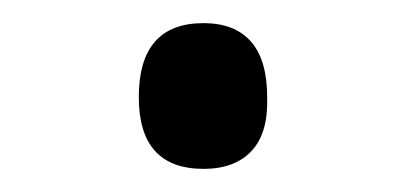

<svg xmlns="http://www.w3.org/2000/svg" viewBox="-20 -353 353 166"><path d="M156 -207Q128 -207 114 -222.5Q100 -238 100 -269Q100 -301 114 -317Q128 -333 156 -333Q183 -333 197 -317Q211 -301 211 -269Q212 -238 197.5 -222.5Q183 -207 156 -207Z"/></svg>

Font: Playwrite AR
Style: Regular
Weight: 400
Designer: Veronika Burian, José Scaglione
Foundry: TypeTogether
Version: Version 1.002